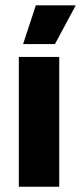

<svg xmlns="http://www.w3.org/2000/svg" viewBox="-20 -707 306 727"><path d="M51.3 0V-491.4H204.3V0ZM115.7 -686.8H265.9V-685.1L188.1 -540.2H67.9V-541.6Z"/></svg>

Font: Anek Odia Medium
Style: Regular
Weight: 500
Designer: Yesha Goshar & Mahesh Sahu (Odia), Yesha Goshar (Latin)
Foundry: Ek Type
Version: Version 1.003